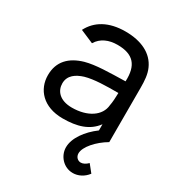

<svg xmlns="http://www.w3.org/2000/svg" viewBox="-189 -669 939 1025"><g transform="rotate(30 281.0 -157.0)"><path d="M76.5 -446 158.5 -411C184 -453.5 229 -472 282 -472C379 -472 420.5 -425.5 415.5 -324.5C315.5 -322 234 -321.5 172.5 -304.5C90.5 -280.5 40 -231 40 -146C40 -59 102.5 15 223.5 15C311.5 15 379.5 -5 423.5 -64.5V-26.5C361.5 19.5 316 82 316 139C316 192.5 359 240.5 415.5 240.5C448 240.5 481 224.5 504 194L468 149C454.5 162.5 439 171 425 171C406 171 390 155.5 390 133.5C390 93.5 441.5 35.5 502.5 0V-334C502.5 -377 500 -416.5 485 -449.5C454 -520 380.5 -555 283 -555C180.5 -555 111.5 -514.5 76.5 -446ZM128.5 -146.5C128.5 -197 168 -221.5 212.5 -235.5C265 -250.5 337 -251.5 413.5 -251.5C413 -225.5 411.5 -193.5 407 -172.5C401.5 -105 333 -59.5 237 -59.5C160 -59.5 128.5 -102 128.5 -146.5Z"/></g></svg>

Font: Eudonet Medium
Style: Regular
Weight: 500
Designer: Mikhail Sharanda
Foundry: Mikhail Sharanda
Version: Version 4.503;Glyphs 3.1.2 (3151)